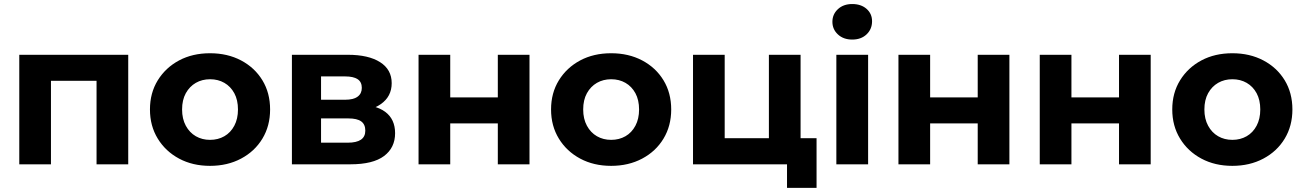

<svg xmlns="http://www.w3.org/2000/svg" viewBox="-20 -807 6400 943"><path d="M74.7 0V-537.9H609.8V0H454.2V-445.2L489.3 -410.2H195.2L230.3 -445.2V0Z M1011.6 7.6Q926.1 7.6 859.6 -28Q793.1 -63.6 754.8 -126.2Q716.5 -188.8 716.5 -269.3Q716.5 -350.4 754.9 -412.6Q793.3 -474.8 859.5 -510.2Q925.8 -545.5 1011.6 -545.5Q1097.3 -545.5 1164.1 -510.2Q1230.9 -474.9 1268.8 -412.7Q1306.6 -350.6 1306.6 -269.3Q1306.6 -188.6 1268.8 -126.1Q1231.1 -63.6 1164 -28Q1097 7.6 1011.6 7.6ZM1011.6 -120.1Q1051 -120.1 1081.9 -137.9Q1112.8 -155.6 1130.8 -189.5Q1148.8 -223.3 1148.8 -269.2Q1148.8 -316 1130.8 -349.2Q1112.8 -382.3 1081.9 -400.1Q1051 -417.8 1011.9 -417.8Q972.7 -417.8 941.8 -400.1Q911 -382.3 892.6 -349.2Q874.3 -316 874.3 -269.2Q874.3 -223.3 892.6 -189.5Q911 -155.6 941.8 -137.9Q972.6 -120.1 1011.6 -120.1Z M1413.7 0V-537.9H1688.7Q1789.7 -537.9 1846.8 -501.7Q1903.8 -465.4 1903.8 -398.6Q1903.8 -333.2 1850.6 -295.8Q1797.3 -258.4 1708.9 -258.4L1724.7 -294.1Q1822.7 -294.1 1871.6 -258Q1920.5 -221.9 1920.5 -152.8Q1920.5 -81.6 1866.3 -40.8Q1812.1 0 1701.1 0ZM1556.8 -106.2H1687.8Q1730.9 -106.2 1752.5 -120.8Q1774.2 -135.5 1774.2 -165.3Q1774.2 -196.2 1754 -210.8Q1733.9 -225.4 1690.8 -225.4H1556.8ZM1556.8 -317.1H1674.8Q1715.9 -317.1 1736.4 -332.3Q1757 -347.4 1757 -375.4Q1757 -404.5 1736.4 -418.1Q1715.9 -431.7 1674.8 -431.7H1556.8Z M2035.7 0V-537.9H2191.3V-328.5H2425V-537.9H2580.6V0H2425V-200.9H2191.3V0Z M2981.6 7.6Q2896.1 7.6 2829.6 -28Q2763.1 -63.6 2724.8 -126.2Q2686.5 -188.8 2686.5 -269.3Q2686.5 -350.4 2724.9 -412.6Q2763.3 -474.8 2829.5 -510.2Q2895.8 -545.5 2981.6 -545.5Q3067.3 -545.5 3134.1 -510.2Q3200.9 -474.9 3238.8 -412.7Q3276.6 -350.6 3276.6 -269.3Q3276.6 -188.6 3238.8 -126.1Q3201.1 -63.6 3134 -28Q3067 7.6 2981.6 7.6ZM2981.6 -120.1Q3021 -120.1 3051.9 -137.9Q3082.8 -155.6 3100.8 -189.5Q3118.8 -223.3 3118.8 -269.2Q3118.8 -316 3100.8 -349.2Q3082.8 -382.3 3051.9 -400.1Q3021 -417.8 2981.9 -417.8Q2942.7 -417.8 2911.8 -400.1Q2881 -382.3 2862.6 -349.2Q2844.3 -316 2844.3 -269.2Q2844.3 -223.3 2862.6 -189.5Q2881 -155.6 2911.8 -137.9Q2942.6 -120.1 2981.6 -120.1Z M3383.7 0V-537.9H3539.3V-128.1H3756.4V-537.9H3912V0ZM3845.4 115.8V-2.4L3880.5 0H3756.4V-128.1H3990.5V115.8Z M4087.7 0V-537.9H4243.7V0ZM4165.7 -612.7Q4122.4 -612.7 4095.4 -637.9Q4068.3 -663 4068.3 -700Q4068.3 -736.9 4095.4 -762.1Q4122.4 -787.2 4165.7 -787.2Q4209 -787.2 4236.1 -763.5Q4263.1 -739.7 4263.1 -702.8Q4263.1 -664 4236.4 -638.4Q4209.6 -612.7 4165.7 -612.7Z M4392.7 0V-537.9H4548.3V-328.5H4782V-537.9H4937.6V0H4782V-200.9H4548.3V0Z M5086.7 0V-537.9H5242.3V-328.5H5476V-537.9H5631.6V0H5476V-200.9H5242.3V0Z M6032.6 7.6Q5947.1 7.6 5880.6 -28Q5814.1 -63.6 5775.8 -126.2Q5737.5 -188.8 5737.5 -269.3Q5737.5 -350.4 5775.9 -412.6Q5814.3 -474.8 5880.5 -510.2Q5946.8 -545.5 6032.6 -545.5Q6118.3 -545.5 6185.1 -510.2Q6251.9 -474.9 6289.8 -412.7Q6327.6 -350.6 6327.6 -269.3Q6327.6 -188.6 6289.8 -126.1Q6252.1 -63.6 6185 -28Q6118 7.6 6032.6 7.6ZM6032.6 -120.1Q6072 -120.1 6102.9 -137.9Q6133.8 -155.6 6151.8 -189.5Q6169.8 -223.3 6169.8 -269.2Q6169.8 -316 6151.8 -349.2Q6133.8 -382.3 6102.9 -400.1Q6072 -417.8 6032.9 -417.8Q5993.7 -417.8 5962.8 -400.1Q5932 -382.3 5913.6 -349.2Q5895.3 -316 5895.3 -269.2Q5895.3 -223.3 5913.6 -189.5Q5932 -155.6 5962.8 -137.9Q5993.6 -120.1 6032.6 -120.1Z"/></svg>

Font: Montserrat Thin
Style: Regular
Weight: 100
Designer: Julieta Ulanovsky
Foundry: Julieta Ulanovsky
Version: Version 9.000